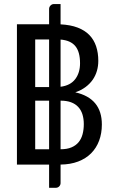

<svg xmlns="http://www.w3.org/2000/svg" viewBox="-20 -792 547 924"><path d="M216.3 0H61.5V-675.3H216.3V-749Q216.3 -758.3 223.1 -765.4Q230 -772.5 239.7 -772.5H271.5V-674.8Q319.3 -672.4 353.8 -659.2Q388.2 -646 410.2 -623.3Q432.1 -600.6 442.6 -569.1Q453.1 -537.6 453.1 -499Q453.1 -474.1 446.5 -451.2Q439.9 -428.2 426.3 -408.4Q412.6 -388.7 391.6 -373Q370.6 -357.4 342.3 -347.7Q470.2 -318.8 470.2 -192.9Q470.2 -150.4 457 -115Q443.8 -79.6 418.5 -54.2Q393.1 -28.8 356 -14.6Q318.8 -0.5 271.5 0V88.9Q271.5 98.1 264.9 105Q258.3 111.8 248 111.8H216.3ZM271.5 -307.6V-73.7H272Q302.7 -73.7 324 -82.8Q345.2 -91.8 358.4 -107.9Q371.6 -124 377.4 -146.2Q383.3 -168.5 383.3 -194.8Q383.3 -220.7 376.7 -241.7Q370.1 -262.7 356.4 -277.3Q342.8 -292 321.8 -299.8Q300.8 -307.6 272 -307.6ZM365.2 -487.8Q365.2 -542.5 342.5 -570.1Q319.8 -597.7 271.5 -601.6V-374.5Q318.4 -380.4 341.8 -410.9Q365.2 -441.4 365.2 -487.8ZM149.4 -73.7H216.3V-307.6H149.4ZM149.4 -373H216.3V-602.1H149.4Z"/></svg>

Font: Carlito
Style: Regular
Weight: 400
Designer: Lukasz Dziedzic
Foundry: tyPoland Lukasz Dziedzic
Version: Version 1.103; Beta1; all basic design good, some composites